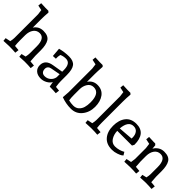

<svg xmlns="http://www.w3.org/2000/svg" viewBox="145 -1752 2754 2754"><g transform="rotate(45 1522.5 -375.0)"><path d="M20 -707 25 -760Q97 -756 117 -756H175L194 -738Q187 -666 187 -585V-427Q238 -503 330 -503Q427 -503 463 -446.5Q499 -390 499 -276V-167L506 -61L584 -54L577 5Q528 0 448 0L346 5L341 -45L408 -61Q418 -105 418 -137V-276Q418 -442 315 -442Q257 -442 222.5 -395.5Q188 -349 187 -274V-167Q187 -109 193 -61L271 -54L264 5Q215 0 135 0L24 5L19 -45L96 -61Q106 -106 106 -137V-615L96 -691Z M957 0 943 -79Q924 -41 878.5 -15.5Q833 10 784 10Q717 10 678 -24.5Q639 -59 639 -118Q639 -229 773 -251L933 -278V-311Q933 -449 839 -449Q786 -449 744 -429L737 -387V-346L679 -343L668 -479Q758 -503 849 -503Q938 -503 976 -454.5Q1014 -406 1014 -291V-167Q1014 -145 1016.5 -118.5Q1019 -92 1022 -76L1024 -61L1093 -54L1086 5Q1037 0 957 0ZM933 -227 790 -200Q760 -195 743.5 -177Q727 -159 727 -133Q727 -95 746 -74.5Q765 -54 800 -54Q850 -54 887.5 -86Q925 -118 933 -167Z M1120 -707 1125 -760Q1197 -756 1217 -756H1275L1294 -738Q1287 -635 1287 -585V-427Q1337 -503 1426 -503Q1522 -503 1573 -434Q1624 -365 1624 -256Q1624 -145 1561 -67.5Q1498 10 1394 10Q1295 10 1198 -26Q1206 -117 1206 -137V-615L1196 -691ZM1411 -442Q1352 -442 1319.5 -392Q1287 -342 1287 -274V-167Q1287 -104 1294 -58Q1340 -46 1388 -46Q1440 -46 1473 -76Q1506 -106 1519 -150.5Q1532 -195 1532 -254Q1532 -442 1411 -442Z M1684 -707 1689 -760Q1761 -756 1781 -756H1839L1858 -738Q1851 -666 1851 -585V-167Q1851 -109 1857 -61L1935 -54L1928 5Q1879 0 1799 0L1688 5L1683 -45L1760 -61Q1770 -106 1770 -137V-615L1760 -691Z M2215 -503Q2407 -503 2407 -270L2390 -237H2091Q2093 -163 2128.5 -109Q2164 -55 2227 -55Q2265 -55 2302 -65.5Q2339 -76 2357 -86L2376 -96L2404 -50Q2397 -43 2383 -33Q2369 -23 2323 -6.5Q2277 10 2227 10Q2116 10 2056.5 -59.5Q1997 -129 1997 -245Q1997 -362 2052.5 -432.5Q2108 -503 2215 -503ZM2211 -451Q2106 -451 2092 -287L2314 -304Q2315 -319 2315 -324Q2315 -380 2288.5 -415.5Q2262 -451 2211 -451Z M2471 -445 2476 -498Q2548 -494 2568 -494H2604L2623 -476L2629 -412Q2649 -450 2688.5 -476.5Q2728 -503 2781 -503Q2878 -503 2914 -446.5Q2950 -390 2950 -276V-167L2957 -61L3035 -54L3028 5Q2979 0 2899 0L2797 5L2792 -45L2859 -61Q2869 -105 2869 -137V-276Q2869 -442 2766 -442Q2708 -442 2673.5 -395.5Q2639 -349 2638 -274V-167L2645 -61L2723 -54L2716 5Q2667 0 2587 0L2476 5L2471 -45L2547 -61Q2555 -109 2557 -132V-353L2547 -429Z"/></g></svg>

Font: Andada
Style: Regular
Weight: 400
Designer: Carolina Giovagnoli
Foundry: Carolina Giovagnoli
Version: Version 1.003